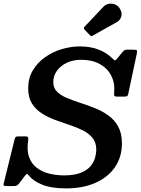

<svg xmlns="http://www.w3.org/2000/svg" viewBox="-50 -1025 779 1063"><path d="M611 -981Q601.5 -995 585 -1001Q568.5 -1007 551.5 -1003.8Q534.5 -1000.5 522.5 -987.5L418.5 -877.5Q410.5 -869.5 418.5 -860.5L447.5 -830.5Q452.5 -825 456 -825Q459.5 -825 465.5 -829L596 -902Q616.5 -913.5 622 -935.2Q627.5 -957 611 -981ZM245 -570Q245 -605 265 -633Q285 -661 320 -677.5Q355 -694 400 -694Q460 -694 502.5 -670.5Q545 -647 566 -605.8Q587 -564.5 582 -511.5Q580.5 -498.5 583.2 -494.2Q586 -490 602 -490H630Q646 -490 652 -492Q658 -494 660.5 -507.5L707.5 -728.5Q710.5 -743 707.2 -746.5Q704 -750 686.5 -750H656Q644 -750 639.5 -747.2Q635 -744.5 629.5 -738L600.5 -703Q591 -689.5 586 -691.2Q581 -693 570.5 -703Q539.5 -734 494.8 -751Q450 -768 392 -768Q343 -768 292.2 -753Q241.5 -738 199.5 -708.2Q157.5 -678.5 131.8 -635.5Q106 -592.5 106 -536Q106 -485.5 126.5 -452.5Q147 -419.5 180.5 -398Q214 -376.5 254.2 -361.5Q294.5 -346.5 334.8 -333.2Q375 -320 408.5 -303.2Q442 -286.5 462.5 -261.2Q483 -236 483 -197Q483 -175 476 -150.2Q469 -125.5 450 -103.5Q431 -81.5 395.8 -67.8Q360.5 -54 304 -54Q264.5 -54 225.5 -63Q186.5 -72 156 -94.2Q125.5 -116.5 111.2 -155Q97 -193.5 106.5 -252Q107 -261.5 104.5 -265.8Q102 -270 91.5 -270H52.5Q41.5 -270 37.2 -266.8Q33 -263.5 31 -254.5L-29.5 -9Q-32 1.5 -27.2 3.2Q-22.5 5 -9.5 5H26Q38.5 5 44.2 1.5Q50 -2 55 -8.5L87.5 -51Q96.5 -62.5 99.2 -62.5Q102 -62.5 110 -52.5Q136.5 -21 186.2 -1.5Q236 18 316 18Q409.5 18 479 -13Q548.5 -44 586.8 -100Q625 -156 625 -231Q625 -286.5 604.5 -324Q584 -361.5 550 -385.8Q516 -410 475.5 -426.2Q435 -442.5 394.5 -455.5Q354 -468.5 320 -482.8Q286 -497 265.5 -517.5Q245 -538 245 -570Z"/></svg>

Font: Besley SemiBold
Style: Italic
Weight: 600
Italic angle: -13°
Designer: Owen Earl
Foundry: indestructible type*
Version: Version 2.001